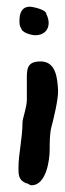

<svg xmlns="http://www.w3.org/2000/svg" viewBox="-20 -662 193 572"><path d="M85 -557C108 -557 125 -570 125 -594C125 -602 122 -613 118 -620C119 -633 78 -642 69 -642C44 -642 38 -621 38 -601C38 -593 38 -586 42 -579H43C43 -565 74 -557 85 -557ZM35 -161C35 -140 36 -125 58 -116C62 -117 68 -110 74 -110C117 -110 128 -183 128 -216C128 -235 128 -264 133 -283C139 -305 154 -366 153 -393C151 -426 148 -479 101 -479C57 -479 60 -453 60 -417V-365C60 -342 47 -309 47 -297C47 -250 35 -204 35 -161Z"/></svg>

Font: ChillLongCangKaiShu Bold
Style: Regular
Weight: 700
Version: Version 3.500;Glyphs 3.1.1 (3135)